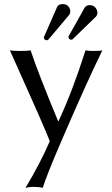

<svg xmlns="http://www.w3.org/2000/svg" viewBox="-20 -677 546 934"><path d="M27.8 -432.1Q42.5 -429.2 80.1 -429.2Q116.2 -429.2 128.9 -432.1Q162.6 -329.1 262.7 -87.4H264.6Q332 -231.4 396 -432.1Q406.7 -429.2 435.1 -429.2Q467.8 -429.2 478 -432.1Q401.9 -277.3 276.4 14.2Q205.6 178.7 188 236.8Q171.4 231.9 139.2 231.9Q120.6 232.4 104 236.8Q176.8 115.7 222.2 9.8Q199.7 -50.8 30.8 -426.3Q28.8 -429.7 27.8 -432.1ZM454.1 -615.2Q453.1 -603 446.8 -596.2L333 -485.8Q330.1 -483.9 327.1 -483.9Q316.9 -483.9 313.5 -493.7Q313 -495.6 313 -497.1Q313.5 -500 314 -501L392.1 -640.1Q399.9 -651.9 416 -651.9Q441.4 -651.9 451.2 -627.9Q454.1 -621.1 454.1 -615.2ZM321.8 -621.1Q321.3 -611.3 316.9 -605L214.8 -483.9Q210.9 -481.4 207 -481Q194.8 -482.4 192.9 -494.1Q193.4 -496.6 193.8 -497.1L257.8 -643.1Q264.6 -656.7 284.2 -657.2Q311 -657.2 319.8 -633.3Q321.8 -627 321.8 -621.1Z"/></svg>

Font: Linux Biolinum O
Style: Regular
Weight: 400
Designer: Philipp H. Poll
Foundry: Philipp H. Poll
Version: Version 1.0.4